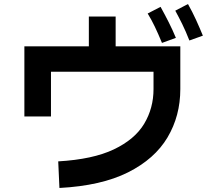

<svg xmlns="http://www.w3.org/2000/svg" viewBox="-20 -873 1040 953"><path d="M920 -672Q902 -718 884.5 -753.5Q867 -789 850 -820L913 -853Q935 -814 953 -774.5Q971 -735 987 -696ZM784 -660Q765 -706 748.5 -740.5Q732 -775 713 -806L777 -839Q798 -801 817.5 -762.5Q837 -724 853 -685ZM275 60 269 -72Q441 -82 545 -131.5Q649 -181 695.5 -258.5Q742 -336 742 -431V-517H233V-295H101V-643H421V-791H554V-643H875V-431Q875 -298 811.5 -191Q748 -84 615.5 -17.5Q483 49 275 60Z"/></svg>

Font: Murecho SemiBold
Style: Regular
Weight: 600
Designer: Neil Summerour
Foundry: Positype
Version: Version 1.010; ttfautohint (v1.8.3)